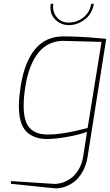

<svg xmlns="http://www.w3.org/2000/svg" viewBox="-20 -731 586 1023"><path d="M347.2 -597.2Q302.7 -597.2 272.5 -628.9Q248.5 -654.3 248.5 -690.9Q248.5 -700.7 250 -710.9H264.2Q262.7 -702.6 262.7 -694.3Q262.7 -662.1 282.7 -639.2Q306.2 -610.8 345.7 -610.8Q391.1 -610.8 426.3 -639.6Q459.5 -667.5 465.8 -710.9H480Q471.2 -657.7 432.1 -627.4Q392.6 -597.2 347.2 -597.2ZM233.9 -14.2Q269 -14.2 306.6 -19.5Q344.2 -24.9 367.2 -30.3Q369.6 -30.8 372.1 -31.2Q395.5 -36.6 446.8 -48.8L521 -507.8L316.9 -513.2Q236.3 -513.2 185.1 -450.7Q133.8 -387.7 115.2 -271Q106 -212.4 106 -167.5Q106 -109.9 121.1 -75.7Q148.4 -14.2 233.9 -14.2ZM275.9 272.5Q268.1 272.5 37.1 248L39.1 233.9L272 249Q290.5 249 310.5 242.7Q334.5 235.4 357.9 218.8Q380.9 202.1 398.9 172.4Q417 142.6 422.9 104L443.8 -28.8Q397 -11.2 334 -1Q270.5 9.8 231 9.8Q186.5 9.8 155.8 -5.4Q124.5 -20 108.4 -44.9Q80.6 -85.4 80.6 -166Q80.6 -208.5 90.8 -274.9Q111.3 -402.8 168 -470.2Q224.6 -537.1 316.9 -537.1Q406.2 -537.1 507.8 -527.3L545.9 -523.9L446.8 104Q439.5 148.4 420.4 183.1Q400.9 217.8 375 237.8Q328.6 272.5 275.9 272.5Z"/></svg>

Font: Squarion Thin
Style: Italic
Weight: 100
Designer: Natanael Gama
Version: Version 1.00;September 12, 2019;FontCreator 11.5.0.2425 64-b